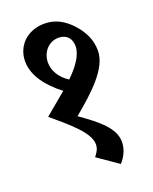

<svg xmlns="http://www.w3.org/2000/svg" viewBox="-133 -706 677 849"><g transform="rotate(-20 205.5 -281.5)"><path d="M287 68C307 46 325 14 325 -23C325 -87 262 -138 179 -196C269 -271 363 -354 363 -438C363 -488 343 -531 306 -571C273 -607 232 -631 181 -631C97 -631 44 -573 44 -503C44 -434 93 -373 158 -323C124 -294 88 -265 56 -238C139 -168 213 -106 213 -52C213 -31 204 -17 190 1ZM137 -463C137 -510 170 -551 218 -551C255 -551 277 -527 277 -491C277 -449 244 -404 200 -361C159 -387 137 -425 137 -463Z"/></g></svg>

Font: Noto Serif Devanagari SemiCondensed SemiBold
Style: Regular
Weight: 600
Width: 4
Designer: Universal Thirst, Indian Type Foundry and the Monotype Design Team
Foundry: Monotype Imaging Inc.
Version: Version 2.004